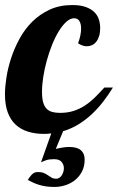

<svg xmlns="http://www.w3.org/2000/svg" viewBox="-33 -529 471 767"><path d="M171.9 3.9Q165 4.9 157.7 5.4Q150.4 5.9 143.1 5.9Q107.4 5.9 78.6 -3.2Q49.8 -12.2 29.3 -31.2Q8.8 -50.3 -2.2 -80.3Q-13.2 -110.4 -13.2 -152.8Q-13.2 -181.6 -7.3 -219.5Q-1.5 -257.3 11.5 -296.9Q24.4 -336.4 45.2 -374.5Q65.9 -412.6 95.9 -442.4Q126 -472.2 165.5 -490.5Q205.1 -508.8 255.9 -508.8Q289.1 -508.8 310.5 -500.7Q332 -492.7 344.7 -479.7Q357.4 -466.8 362.3 -450.2Q367.2 -433.6 367.2 -417Q367.2 -398.4 363 -385Q358.9 -371.6 351.6 -362.3Q344.2 -353 334.5 -348.6Q324.7 -344.2 314 -344.2Q296.9 -344.2 278.8 -356Q291 -388.2 291 -415Q291 -433.6 284.2 -444.8Q277.3 -456.1 263.2 -456.1Q247.6 -456.1 231.9 -441.9Q216.3 -427.7 201.9 -404.3Q187.5 -380.9 175.3 -350.6Q163.1 -320.3 154.1 -287.6Q145 -254.9 139.9 -222.4Q134.8 -189.9 134.8 -162.1Q134.8 -136.7 139.4 -120.4Q144 -104 153.1 -94.7Q162.1 -85.4 175.5 -81.8Q189 -78.1 207 -78.1Q236.8 -78.1 261 -85.9Q285.2 -93.8 306.2 -107.4Q327.1 -121.1 345.9 -139.6Q364.7 -158.2 383.8 -179.2H418Q400.9 -151.4 380.4 -124.5Q359.9 -97.7 335.4 -74.5Q311 -51.3 282 -33.2Q252.9 -15.1 219.2 -4.9L189.9 65.9Q205.6 62 219 60.1Q232.4 58.1 243.2 58.1Q275.4 58.1 290.3 71.3Q305.2 84.5 305.2 107.9Q305.2 135.3 294.7 155.8Q284.2 176.3 267.3 189.9Q250.5 203.6 228.8 210.7Q207 217.8 185.1 217.8Q166 217.8 150.9 215.6Q135.7 213.4 123.3 209.5Q110.8 205.6 99.9 200.7Q88.9 195.8 78.1 189.9Q85 177.7 94.5 168Q104 158.2 118.2 158.2Q133.3 158.2 142.6 162.4Q151.9 166.5 159.2 171.6Q166.5 176.8 173.8 180.9Q181.2 185.1 191.9 185.1Q198.2 185.1 203.9 181.4Q209.5 177.7 213.4 171.9Q217.3 166 219.7 158.4Q222.2 150.9 222.2 143.1Q222.2 128.9 213.1 117.9Q204.1 106.9 183.1 106.9Q162.6 106.9 150.9 111.1Q139.2 115.2 130.9 119.1Z"/></svg>

Font: Lobster
Style: Regular
Weight: 400
Designer: Pablo Impallari
Foundry: Pablo Impallari
Version: Version 1.007; ttfautohint (v1.1) -l 8 -r 50 -G 50 -x 14 -D 